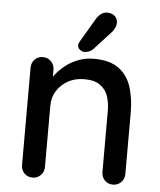

<svg xmlns="http://www.w3.org/2000/svg" viewBox="-53 -789 696 835"><g transform="rotate(5 295.0 -371.5)"><path d="M341 -538Q412 -538 451 -508.5Q490 -479 505.5 -429.5Q521 -380 521 -319V-51Q521 -29 506.5 -14.5Q492 0 471 0Q449 0 435 -14.5Q421 -29 421 -51V-318Q421 -354 411 -382.5Q401 -411 376.5 -428.5Q352 -446 308 -446Q267 -446 236 -428.5Q205 -411 187.5 -382.5Q170 -354 170 -318V-51Q170 -29 155.5 -14.5Q141 0 120 0Q98 0 84 -14.5Q70 -29 70 -51V-475Q70 -497 84 -511.5Q98 -526 120 -526Q141 -526 155.5 -511.5Q170 -497 170 -475V-419L152 -409Q159 -431 176.5 -453.5Q194 -476 219 -495.5Q244 -515 275 -526.5Q306 -538 341 -538ZM295 -564Q288 -564 277.5 -571.5Q267 -579 268 -592Q268 -600 274 -609L333 -709Q340 -722 352.5 -732.5Q365 -743 381 -743Q404 -743 416 -730.5Q428 -718 427 -699Q426 -690 422 -681Q418 -672 411 -663L335 -580Q326 -571 315.5 -567.5Q305 -564 295 -564Z"/></g></svg>

Font: Quicksand SemiBold
Style: Regular
Weight: 600
Designer: Andrew Paglinawan
Foundry: Andrew Paglinawan
Version: Version 3.004